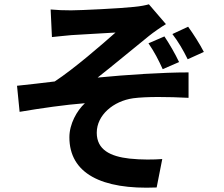

<svg xmlns="http://www.w3.org/2000/svg" viewBox="-20 -810 1040 891"><path d="M215 -766 221 -638C253 -641 286 -645 311 -647C352 -650 474 -656 516 -659C454 -604 324 -491 234 -432C182 -426 112 -417 59 -412L71 -291C171 -308 283 -324 374 -331C337 -297 302 -235 302 -173C302 -6 450 71 707 60L733 -72C696 -69 636 -68 581 -74C492 -84 429 -115 429 -194C429 -276 506 -341 598 -354C659 -362 759 -361 855 -356V-474C732 -474 567 -463 433 -450C501 -503 600 -586 671 -643C692 -660 728 -685 750 -698L671 -790C657 -786 634 -781 602 -778C540 -771 353 -762 310 -762C276 -762 246 -763 215 -766ZM743 -641 669 -609C697 -568 715 -533 735 -489L811 -522C792 -562 767 -605 743 -641ZM853 -686 780 -652C807 -617 830 -578 851 -535L926 -569C907 -606 877 -653 853 -686Z"/></svg>

Font: Source Han Sans JP
Style: Bold
Weight: 700
Designer: Ryoko NISHIZUKA 西塚涼子 (kana, bopomofo & ideographs); Paul D. Hunt (Latin, Greek & Cyrillic); Sandoll Communications 산돌커뮤니
Foundry: Adobe
Version: Version 2.002;hotconv 1.0.116;makeotfexe 2.5.65601